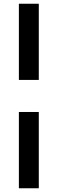

<svg xmlns="http://www.w3.org/2000/svg" viewBox="-20 -846 308 1027"><path d="M81 -418.5V-826H187.5V-418.5ZM81 161V-247H187.5V161Z"/></svg>

Font: Public Sans Thin
Style: Bold
Weight: 700
Version: Version 2.001